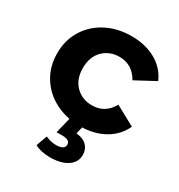

<svg xmlns="http://www.w3.org/2000/svg" viewBox="-182 -669 955 1024"><g transform="rotate(30 295.5 -157.0)"><path d="M32 -269Q32 -349 70.5 -412Q109 -475 177.5 -510.5Q246 -546 332 -546Q417 -546 480.5 -510.5Q544 -475 573 -409L452 -344Q410 -418 331 -418Q270 -418 230 -378Q190 -338 190 -269Q190 -200 230 -160Q270 -120 331 -120Q411 -120 452 -194L573 -128Q544 -64 480.5 -28Q417 8 332 8Q246 8 177.5 -27.5Q109 -63 70.5 -126Q32 -189 32 -269ZM182 211 206 144Q238 159 271 159Q323 159 323 127Q323 98 274 98H240L266 -8H349L335 50Q379 55 400.5 77.5Q422 100 422 133Q422 179 382 205.5Q342 232 275 232Q249 232 224 226.5Q199 221 182 211Z"/></g></svg>

Font: Idrija
Style: Bold
Weight: 700
Designer: Julieta Ulanovsky
Foundry: Julieta Ulanovsky
Version: Version 7.200